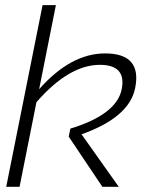

<svg xmlns="http://www.w3.org/2000/svg" viewBox="-20 -718 582 738"><path d="M3.9 0 143.6 -698.2H194.8L130.4 -375Q252 -512.7 383.8 -512.7Q526.4 -512.7 499.5 -379.4Q477.1 -267.1 293.5 -201.7L436.5 0H373.5L244.1 -192.9L250.5 -223.6Q428.2 -277.8 447.8 -375Q466.3 -468.8 363.8 -468.8Q245.1 -468.8 120.1 -325.2L55.2 0Z"/></svg>

Font: Sansation Light
Style: Light Italic
Weight: 300
Designer: Bernd Montag
Version: Version 1.301